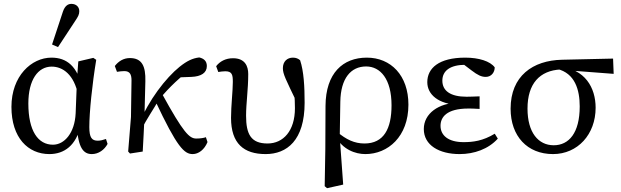

<svg xmlns="http://www.w3.org/2000/svg" viewBox="-20 -787 3227 997"><path d="M236.3 13.1C313.8 13.1 375.9 -31.8 399.1 -136.4L379.1 -135.6C385.1 -17.3 414.3 13.1 456.9 13.1C491.8 13.1 522.5 -9.3 538.6 -39.7L530.3 -65.3C516.5 -60.3 500.8 -56.4 487.7 -56.4C456.8 -56.4 443.8 -72.7 443.8 -127.1C443.8 -204.9 458.8 -350.1 479.7 -476.4L464.6 -486.5L386.6 -468.2L379.7 -375.2L372.8 -197.9C367.9 -96.8 314.8 -35.6 254.9 -35.6C177.5 -35.6 127.2 -107.2 127.2 -249.5C127.2 -372.8 177.5 -441.1 248.3 -441.1C306.3 -441.1 364.8 -399.8 386.1 -292.4L408.6 -321.6C384.3 -444.7 325.4 -487.7 247.1 -487.7C143.4 -487.7 39.4 -392.4 39.4 -232.1C39.4 -71.3 126 13.1 236.3 13.1ZM250.3 -555.9 281.3 -542.5 369.9 -677.4C386.3 -701.8 391.7 -712.3 391.7 -728.9C391.7 -751.5 375.2 -766.9 350.7 -766.9C332.9 -766.9 316.8 -756.5 306.6 -726.3L250.3 -555.9Z M655 10.2 721.1 0C725 -59 727 -117.8 730 -176.5L734.8 -365.1C736.8 -442.8 717.7 -485.5 654.4 -485.5C621.5 -485.5 595.5 -469.1 576.2 -444.2L587.4 -414C599.1 -415.9 613 -417.8 625.6 -417.8C654.7 -417.8 662.9 -399.8 662.9 -369.8L660.1 -179.5L645.5 -0.2L655 10.2ZM710.3 -107.5C745.9 -176.7 774.9 -216 807.7 -273.4C860.9 -334.7 915.2 -389.1 984.1 -435.6L885.2 -384.4L974 -387.7C1024.3 -389.9 1054.1 -408.3 1054.1 -444.2C1054.1 -471.2 1036.9 -483.6 1014.5 -488.7C980.2 -484.5 951.7 -471.4 912.5 -440.1C842 -383.4 749.4 -264.8 702.9 -143.7L710.3 -107.5ZM980.6 13.1C1011 13.1 1041.5 -9.8 1057.5 -49.3L1049.1 -74.6C1039 -70.6 1020.3 -67.6 999.3 -67.6C963.9 -67.6 933.6 -95 819.5 -303.4L785.5 -264.9C899.9 -20.9 937.2 13.1 980.6 13.1Z M1359.5 13.1C1469.4 13.1 1561.8 -57.9 1561.8 -253.4C1561.8 -337.4 1557.6 -416.8 1538.4 -474.2C1529 -482.5 1516.8 -487.7 1501.2 -487.7C1471.5 -487.7 1448.9 -468.2 1448.9 -432.9C1448.9 -402.4 1463.2 -376 1525.3 -246.9V-313.8L1507.4 -314.1C1510.5 -276.3 1511.5 -249.2 1511.5 -225.3C1511.5 -107.9 1451.4 -41.9 1369.2 -41.9C1283.4 -41.9 1257.8 -89.6 1257.8 -186.2C1257.8 -250.6 1269 -322.7 1269 -402.5C1269 -441.9 1253.4 -484.6 1190 -484.6C1151.2 -484.6 1121.5 -468 1102.4 -443.3L1113.5 -413.1C1125.3 -415 1138.2 -416.9 1149.9 -416.9C1185.5 -416.9 1189 -398 1189 -361.4C1189 -314.9 1179.7 -238.5 1179.7 -174.7C1179.7 -41.7 1245.9 13.1 1359.5 13.1Z M1666 179.8 1678.3 190.2 1762.1 171.5 1744.3 -73.2V-82.5L1747.2 -258.7C1749.1 -379.9 1801.6 -441.9 1881.2 -441.9C1954.6 -441.9 2013.1 -377.3 2013.1 -240.1C2013.1 -119.1 1973.3 -41.9 1872.6 -41.9C1820.2 -41.9 1777.7 -62.6 1731.1 -101.7L1721.1 -81.2C1758.3 -10.1 1825.5 13.1 1877.2 13.1C1994.1 13.1 2100.8 -77.2 2100.8 -243.6C2100.8 -395.6 2009.5 -487.7 1884.9 -487.7C1761 -487.7 1671.3 -407.8 1670.3 -237L1669.3 -12.3L1666 179.8Z M2366.8 13.1C2442.3 13.1 2516.3 -13 2565 -67.1L2549.1 -92.7C2487.5 -55.2 2436.3 -48.9 2387.1 -48.9C2308 -48.9 2267.5 -83.7 2267.5 -133.8C2267.5 -177.5 2297.7 -223.4 2412.2 -223.4C2427.2 -223.4 2437.3 -223.4 2470.4 -221.4V-286.7C2440.3 -285.7 2422.7 -284.7 2402.7 -284.7C2318.4 -284.7 2277 -315.8 2277 -368.2C2277 -420.8 2319.5 -450.5 2396.8 -450.5C2416.7 -450.5 2434.1 -448.9 2457.4 -443.8L2446.7 -461.3L2376.4 -460.9L2428.2 -421.6C2460.9 -396.6 2479.9 -387.7 2502.4 -387.7C2531.8 -387.7 2548.9 -411.6 2548.9 -437.3C2525.3 -469.1 2467 -487.7 2395.9 -487.7C2258.3 -487.7 2198.8 -432.5 2198.8 -360.3C2198.8 -296 2256.8 -245.9 2362.5 -241.9V-254.2C2257.3 -252.8 2180.7 -197.3 2180.7 -117C2180.7 -32.9 2260.5 13.1 2366.8 13.1Z M2851.5 13.1C2979.9 13.1 3072.9 -89.4 3072.9 -227.6C3072.9 -331.8 3017.5 -429.4 2884.7 -440.9L2872.5 -429.2C2965.9 -406.9 2990.3 -320.2 2990.3 -234.6C2990.3 -96.2 2934 -32.7 2855.3 -32.7C2775.3 -32.7 2719.2 -98.8 2719.2 -223.1C2719.2 -352.5 2782.3 -421.1 2892 -426.3L2903.7 -423.6L3166.6 -403.5L3163.5 -482.8L2898.9 -476.8C2746.4 -473.6 2631.4 -392.2 2631.4 -222.6C2631.4 -79.8 2718.4 13.1 2851.5 13.1Z"/></svg>

Font: Source Serif Variable
Style: Regular
Weight: 389
Designer: Frank Grießhammer
Foundry: Adobe Systems Incorporated
Version: Version 3.001;hotconv 1.0.111;makeotfexe 2.5.65597